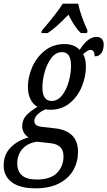

<svg xmlns="http://www.w3.org/2000/svg" viewBox="-58 -786 585 1046"><path d="M-38 116Q-38 55 1.5 16Q41 -23 98 -37Q83 -46 73 -62Q63 -78 63 -99Q63 -130 82 -153.5Q101 -177 146 -204Q121 -218 107.5 -246.5Q94 -275 94 -314Q94 -365 117 -419Q140 -473 185.5 -509.5Q231 -546 293 -546Q347 -546 376 -514Q420 -585 468 -585Q487 -585 497 -573.5Q507 -562 507 -543Q507 -518 495.5 -498.5Q484 -479 457 -479Q458 -495 452.5 -504.5Q447 -514 435 -514Q426 -514 418.5 -509Q411 -504 404 -498.5Q397 -493 395 -491Q410 -465 410 -422Q410 -370 388.5 -316Q367 -262 323 -225Q279 -188 215 -188Q205 -188 189 -190Q165 -180 147 -163Q129 -146 129 -126Q129 -100 169 -95L249 -86Q367 -69 367 41Q367 95 342 140Q317 185 265 212.5Q213 240 136 240Q50 240 6 206.5Q-38 173 -38 116ZM329 -428Q329 -502 280 -502Q246 -502 222 -470.5Q198 -439 185.5 -394Q173 -349 173 -310Q173 -236 223 -236Q257 -236 281 -267.5Q305 -299 317 -343.5Q329 -388 329 -428ZM288 65Q288 1 216 -6L144 -14Q93 -7 64.5 25Q36 57 36 104Q36 192 142 192Q217 192 252.5 156Q288 120 288 65ZM170 -619Q249 -711 284 -766H368Q374 -734 389 -692.5Q404 -651 419 -619L416 -606H382Q349 -637 315 -706Q280 -670 254 -646.5Q228 -623 202 -606H167Z"/></svg>

Font: Noto Serif Cond
Style: Italic
Weight: 400
Width: 3
Italic angle: -12°
Designer: Monotype Design Team
Foundry: Monotype Imaging Inc.
Version: Version 1.001